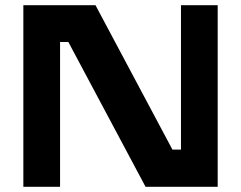

<svg xmlns="http://www.w3.org/2000/svg" viewBox="-20 -720 929 740"><path d="M70 0V-700H348L644.5 -143.5H677.5V-700H819V0H541L243.5 -558H211.5V0Z"/></svg>

Font: Tourney Expanded Black
Style: Regular
Weight: 900
Width: 7
Designer: Tyler Finck
Foundry: Etcetera Type Co
Version: Version 1.010; ttfautohint (v1.8.3)